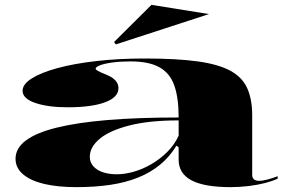

<svg xmlns="http://www.w3.org/2000/svg" viewBox="-20 -756 1184 791"><path d="M577 -515Q709 -515 795 -503Q881 -491 930 -464Q979 -437 999 -391.5Q1019 -346 1019 -281V-36Q1019 -23 1026.5 -17Q1034 -11 1047 -11Q1062 -11 1082.5 -16.5Q1103 -22 1124 -30V-20Q1103 -10 1072 -2Q1041 6 1004 10.5Q967 15 930 15Q822 15 769 -13Q716 -41 716 -98Q716 -114 716 -122Q716 -130 716 -136Q716 -142 716 -149L707 -156Q679 -110 639.5 -77.5Q600 -45 549 -24.5Q498 -4 434.5 5.5Q371 15 294 15Q219 15 163 2Q107 -11 75.5 -37.5Q44 -64 44 -102Q44 -188 213 -230Q382 -272 716 -272Q716 -353 698 -404Q680 -455 636.5 -479Q593 -503 518 -503Q475 -503 442.5 -498.5Q410 -494 392 -487Q374 -480 374 -473Q374 -469 384 -463.5Q394 -458 419 -448Q468 -428 468 -393Q468 -355 412.5 -334.5Q357 -314 259 -314Q177 -314 125 -332Q73 -350 73 -382Q73 -409 111 -433Q149 -457 217 -475.5Q285 -494 377 -504.5Q469 -515 577 -515ZM716 -260Q594 -260 512.5 -239Q431 -218 390.5 -184Q350 -150 350 -110Q350 -87 365 -70.5Q380 -54 405 -46Q430 -38 461 -38Q494 -38 531 -48.5Q568 -59 604 -80Q640 -101 669.5 -130.5Q699 -160 716 -197ZM457 -573 450 -583 604 -736 841 -698Z"/></svg>

Font: Kalnia Expanded Medium
Style: Regular
Weight: 500
Width: 7
Designer: Frida Medrano
Foundry: Frida Medrano
Version: Version 1.105